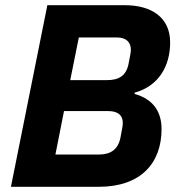

<svg xmlns="http://www.w3.org/2000/svg" viewBox="-20 -718 691 738"><path d="M22 0H360C520 0 601 -90 601 -222C601 -287 570 -337 497 -357L498 -362C589 -387 634 -463 634 -555C634 -652 561 -698 460 -698H162ZM193 -124 226 -291H397C435 -291 452 -273 452 -246C452 -237 450 -224 443 -189C434 -144 406 -124 360 -124ZM250 -410 283 -574H429C466 -574 483 -555 483 -527C483 -518 481 -507 474 -472C465 -427 437 -410 391 -410Z"/></svg>

Font: LVC Sans
Style: Bold Italic
Weight: 700
Italic angle: -11.31°
Designer: Mike Abbink, Paul van der Laan, Pieter van Rosmalen
Foundry: Bold Monday
Version: Version 3.0